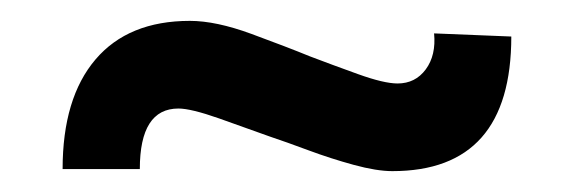

<svg xmlns="http://www.w3.org/2000/svg" viewBox="-20 -389 550 184"><path d="M356 -225Q341 -225 319 -231Q297 -237 275.5 -245Q254 -253 239 -258Q217 -266 190 -275.5Q163 -285 151 -285Q114 -285 114 -227H40Q40 -295 71.5 -332Q103 -369 162 -369Q187 -369 221 -356.5Q255 -344 277 -335Q298 -327 323 -318Q348 -309 361 -309Q378 -309 388 -322.5Q398 -336 396 -357L470 -354Q470 -225 356 -225Z"/></svg>

Font: Lexend
Style: Regular
Weight: 400
Designer: Bonnie Shaver-Troup, Thomas Jockin
Foundry: Lexend
Version: Version 1.007; ttfautohint (v1.8.3)